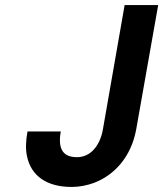

<svg xmlns="http://www.w3.org/2000/svg" viewBox="-20 -731 647 761"><path d="M285 -108C227 -108 209 -144 221 -210H89C82 -172 81 -139 87 -112C103 -34 165 10 264 10C295 10 324 4 352 -6C432 -36 500 -108 520 -219L607 -711H474L388 -219C377 -155 340 -108 285 -108Z"/></svg>

Font: Asimov
Style: NarIt
Weight: 500
Designer: Google
Version: Version 2.000980; 2014